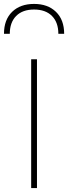

<svg xmlns="http://www.w3.org/2000/svg" viewBox="-23 -949 344 969"><path d="M163.6 0V-649.9H134.3V0ZM-2.9 -778.3H26.4Q26.4 -835.9 58.6 -868.4Q90.8 -900.9 148.9 -900.9Q207 -900.9 239.3 -868.4Q271.5 -835.9 271.5 -778.3H300.8Q300.8 -849.1 259.5 -889.2Q218.3 -929.2 148.9 -929.2Q79.1 -929.2 38.1 -889.2Q-2.9 -849.1 -2.9 -778.3Z"/></svg>

Font: Estedad-FD-VF Thin
Style: Regular
Weight: 100
Designer: Amin Abedi
Version: Version 5.0